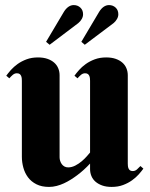

<svg xmlns="http://www.w3.org/2000/svg" viewBox="-20 -735 595 763"><path d="M487.8 -85Q487.8 -80.6 488.3 -75.4Q488.8 -70.3 490.7 -65.7Q492.7 -61 496.6 -58.1Q500.5 -55.2 507.8 -55.2Q517.1 -55.2 524.4 -61.8Q531.7 -68.4 538.1 -75.2L549.8 -64.9Q542.5 -54.7 531.5 -42.2Q520.5 -29.8 504.9 -18.6Q489.3 -7.3 469.2 0.2Q449.2 7.8 423.8 7.8Q402.3 7.8 386.5 2.2Q370.6 -3.4 359.6 -12.9Q348.6 -22.5 343.3 -35.4Q337.9 -48.3 337.9 -63V-85Q313.5 -58.6 286.6 -38.6Q274.9 -29.8 261.7 -21.5Q248.5 -13.2 234.4 -6.6Q220.2 0 205.1 3.9Q189.9 7.8 174.8 7.8Q145.5 7.8 124.8 -2.7Q104 -13.2 91.3 -30.3Q78.6 -47.4 72.8 -68.8Q66.9 -90.3 66.9 -111.8V-414.1Q66.9 -418.5 66.4 -423.6Q65.9 -428.7 64 -433.3Q62 -438 58.1 -440.9Q54.2 -443.8 46.9 -443.8Q38.1 -443.8 30.5 -437.3Q22.9 -430.7 17.1 -423.8L4.9 -434.1Q12.2 -444.3 23.2 -456.8Q34.2 -469.2 49.8 -480.5Q65.4 -491.7 85.7 -499.3Q106 -506.8 130.9 -506.8Q152.3 -506.8 168.5 -501.2Q184.6 -495.6 195.3 -486.1Q206.1 -476.6 211.4 -463.6Q216.8 -450.7 216.8 -436V-109.9Q216.8 -103 219 -95.9Q221.2 -88.9 225.3 -83Q229.5 -77.1 235.8 -73.5Q242.2 -69.8 251 -69.8Q265.1 -69.8 279.3 -77.1Q293.5 -84.5 305.2 -94.5Q316.9 -104.5 325.4 -114.3Q334 -124 337.9 -128.9V-414.1Q337.9 -418.5 337.4 -423.6Q336.9 -428.7 335 -433.3Q333 -438 329.1 -440.9Q325.2 -443.8 317.9 -443.8Q309.1 -443.8 301.5 -437.3Q293.9 -430.7 288.1 -423.8L275.9 -434.1Q283.2 -444.3 294.2 -456.8Q305.2 -469.2 320.8 -480.5Q336.4 -491.7 356.7 -499.3Q377 -506.8 401.9 -506.8Q423.3 -506.8 439.5 -501.2Q455.6 -495.6 466.3 -486.1Q477.1 -476.6 482.4 -463.6Q487.8 -450.7 487.8 -436ZM163.1 -568.8 233.9 -688Q241.7 -700.7 251.7 -707.8Q261.7 -714.8 272.9 -714.8Q288.6 -714.8 299.3 -704.8Q310.1 -694.8 310.1 -678.2Q310.1 -668.5 304.7 -659.2Q299.3 -649.9 291 -643.1L177.2 -557.1ZM303.2 -568.8 374 -688Q381.8 -700.7 391.8 -707.8Q401.9 -714.8 413.1 -714.8Q428.7 -714.8 439.5 -704.8Q450.2 -694.8 450.2 -678.2Q450.2 -668.5 444.8 -659.2Q439.5 -649.9 431.2 -643.1L316.9 -557.1Z"/></svg>

Font: Berkshire Swash
Style: Regular
Weight: 400
Designer: Astigmatic (AOETI)
Foundry: Astigmatic (AOETI)
Version: Version 1.001